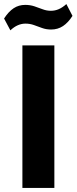

<svg xmlns="http://www.w3.org/2000/svg" viewBox="-38 -923 376 943"><path d="M229 -700V0H72V-700ZM-18 -832Q4 -866 29 -882.5Q54 -899 86 -899Q110 -899 131 -892Q152 -885 171.5 -877.5Q191 -870 212 -870Q232 -870 250.5 -878Q269 -886 288 -903L318 -845Q297 -812 271.5 -795Q246 -778 213 -778Q189 -778 168.5 -785.5Q148 -793 128.5 -800Q109 -807 87 -807Q68 -807 49.5 -799Q31 -791 13 -774Z"/></svg>

Font: Pathway Extreme 72pt
Style: Bold
Weight: 700
Designer: Eduardo Rodriguez Tunni
Foundry: Eduardo Rodriguez Tunni
Version: Version 1.001;gftools[0.9.26]